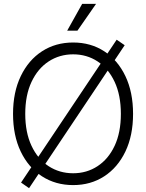

<svg xmlns="http://www.w3.org/2000/svg" viewBox="-20 -960 766 1006"><path d="M132.3 25.9 90.3 -3.4 591.3 -752 633.3 -723.1ZM363.3 9.8Q271.5 9.8 200.2 -36.1Q128.9 -82 88.6 -166Q48.3 -250 48.3 -363.3Q48.3 -477.1 88.9 -561.3Q129.4 -645.5 200.4 -691.4Q271.5 -737.3 363.3 -737.3Q455.1 -737.3 525.9 -691.4Q596.7 -645.5 637 -561.3Q677.2 -477.1 677.2 -363.3Q677.2 -250 637 -166Q596.7 -82 525.9 -36.1Q455.1 9.8 363.3 9.8ZM363.3 -52.2Q434.6 -52.2 491.2 -89.4Q547.9 -126.5 580.6 -196Q613.3 -265.6 613.3 -363.3Q613.3 -461.4 580.6 -531.2Q547.9 -601.1 491.2 -638.2Q434.6 -675.3 363.3 -675.3Q292 -675.3 235.1 -638.2Q178.2 -601.1 145.3 -531.2Q112.3 -461.4 112.3 -363.3Q112.3 -266.1 145 -196.3Q177.7 -126.5 234.6 -89.4Q291.5 -52.2 363.3 -52.2ZM332 -799.3 410.6 -939.9H483.4L385.7 -799.3Z"/></svg>

Font: Inter Tight Light
Style: Regular
Weight: 300
Designer: Rasmus Andersson
Foundry: rsms
Version: Version 3.004